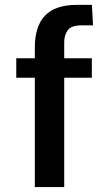

<svg xmlns="http://www.w3.org/2000/svg" viewBox="-20 -758 419 778"><path d="M121.1 -442.9H45.9V-522H121.1V-564.9Q121.1 -651.4 162.4 -694.8Q203.6 -738.3 292 -738.3H352.5L356.9 -655.3H310.5Q268.1 -655.3 254.2 -635Q240.2 -614.7 240.2 -587.9V-522H352.1V-442.9H240.2V0H121.1Z"/></svg>

Font: Monda SemiBold
Style: Regular
Weight: 600
Designer: Vernon Adams
Foundry: Vernon Adams
Version: Version 2.200